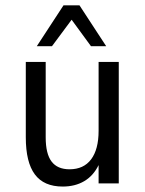

<svg xmlns="http://www.w3.org/2000/svg" viewBox="-20 -684 540 716"><path d="M76.2 -171.9V-453.1H150.4V-171.9Q150.4 -110.4 172.4 -81.5Q194.3 -52.7 239.3 -52.7Q292 -52.7 319.8 -89.8Q347.7 -127 347.7 -196.3V-453.1H422.9V0H347.7V-68.4Q328.1 -28.3 293.9 -8.3Q259.8 11.7 213.9 11.7Q143.6 11.7 109.9 -33.7Q76.2 -79.1 76.2 -171.9ZM216.8 -664.1H276.4L376 -511.7H319.3L247.1 -610.4L173.8 -511.7H117.2Z"/></svg>

Font: BabelStone Xiangqi Colour
Style: Regular
Weight: 400
Designer: Andrew West
Foundry: BabelStone
Version: Version 11.001 November 01, 2021